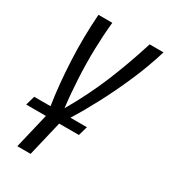

<svg xmlns="http://www.w3.org/2000/svg" viewBox="-183 -606 774 877"><g transform="rotate(30 204.0 -167.5)"><path d="M52 185 96 0H-8L6 -49H92Q76 -151 70 -274.5Q64 -398 73 -520H146Q139 -454 137 -378Q135 -302 139 -224Q143 -146 152 -73Q214 -180 258.5 -286.5Q303 -393 343 -520H416Q389 -431 351.5 -345Q314 -259 274 -183.5Q234 -108 197 -49H284L270 0H166L122 185Z"/></g></svg>

Font: Ubuntu Sans Condensed
Style: Italic
Weight: 400
Width: 3
Italic angle: -13.5°
Designer: Dalton Maag Ltd
Foundry: Dalton Maag Ltd
Version: Version 1.006; ttfautohint (v1.8.4.7-5d5b)